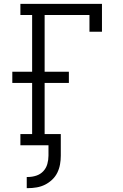

<svg xmlns="http://www.w3.org/2000/svg" viewBox="-20 -755 640 998"><path d="M119 223V165H125Q147 165 168.5 158Q190 151 205 135Q220 119 226 97.5Q232 76 232 54V0H86V-58H147V-324H44V-382H147V-677H86V-735H510V-590H445V-677H212V-382H338V-324H212V-58H296V54Q296 77 292 99.5Q288 122 278 142.5Q268 163 251 179Q234 195 214 205Q194 215 171 219Q148 223 125 223Z"/></svg>

Font: Iosevka Etoile Light
Style: Regular
Weight: 300
Designer: Belleve Invis
Foundry: Belleve Invis
Version: Version 25.0.1; ttfautohint (v1.8.4)